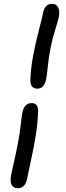

<svg xmlns="http://www.w3.org/2000/svg" viewBox="-20 -793 348 1013"><path d="M176.8 -325.2Q141.6 -325.2 140.1 -367.2Q142.1 -430.7 154.1 -495.4Q166 -560.1 184.1 -629.4Q202.1 -698.7 207 -724.1Q210.9 -746.6 222.9 -759.8Q234.9 -772.9 253.9 -772.9Q276.9 -772.9 286.6 -754.6Q296.4 -736.3 290 -702.1Q286.6 -684.1 271.7 -637.5Q256.8 -590.8 248 -545.9Q237.3 -492.2 232.4 -444.6Q227.5 -397 224.1 -377.9Q213.9 -325.2 176.8 -325.2ZM76.2 200.2Q24.9 200.2 39.1 128.9Q42.5 109.9 53.5 62.5Q64.5 15.1 73.2 -30.8Q84 -84 88.9 -130.6Q93.8 -177.2 97.2 -195.8Q103 -224.1 115.2 -236.6Q127.4 -249 147 -249Q181.2 -249 181.2 -207Q179.2 -145.5 169.2 -81.5Q159.2 -17.6 142.6 57.1Q126 131.8 122.1 153.8Q118.2 173.8 106 187Q93.8 200.2 76.2 200.2Z"/></svg>

Font: Shantell Sans Bouncy
Style: Italic
Weight: 400
Italic angle: -11.31°
Designer: Stephen Nixon, Anya Danilova, Shantell Martin
Foundry: Arrow Type
Version: Version 1.006;[9816181b4]